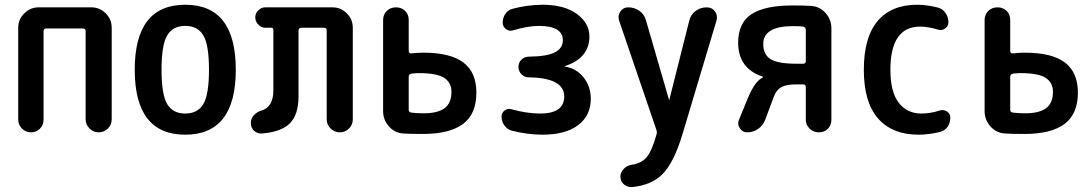

<svg xmlns="http://www.w3.org/2000/svg" viewBox="-20 -550 4540 798"><path d="M55.7 -52.7V-434.6Q55.7 -469.7 81.1 -494.6Q106.4 -519.5 140.6 -519.5H359.4Q394.5 -519.5 419.4 -494.6Q444.3 -469.7 444.3 -434.6V-53.7Q444.3 -31.2 428.2 -15.6Q412.1 0 390.1 0Q368.2 0 352.1 -16.1Q335.9 -32.2 335.9 -53.7V-420.9Q335.9 -431.6 324.2 -431.6H172.9Q161.1 -431.6 161.1 -420.9V-52.7Q161.1 -30.3 146 -15.1Q130.9 0 108.9 0Q86.9 0 71.3 -15.6Q55.7 -31.2 55.7 -52.7Z M825.2 -402.8Q801.8 -442.4 750 -442.4Q698.2 -442.4 674.8 -402.8Q651.4 -363.3 651.4 -260.3Q651.4 -157.2 674.8 -117.7Q698.2 -78.1 750 -78.1Q801.8 -78.1 825.2 -117.7Q848.6 -157.2 848.6 -260.3Q848.6 -363.3 825.2 -402.8ZM960 -260.3Q960 9.8 750 9.8Q540 9.8 540 -260.3Q540 -530.3 750 -530.3Q960 -530.3 960 -260.3Z M1068.4 4.9Q1049.8 5.9 1036.1 -6.3Q1022.5 -18.6 1022.5 -39.1Q1022.5 -57.6 1035.2 -71.3Q1047.9 -85 1067.4 -90.8Q1116.2 -105.5 1116.2 -174.8V-425.8Q1116.2 -434.6 1107.4 -434.6H1083Q1066.4 -434.6 1053.7 -447.8Q1041 -460.9 1041 -478Q1041 -495.1 1053.7 -507.3Q1066.4 -519.5 1083 -519.5H1361.3Q1396.5 -519.5 1421.4 -494.6Q1446.3 -469.7 1446.3 -434.6V-53.7Q1446.3 -31.2 1430.2 -15.6Q1414.1 0 1392.1 0Q1370.1 0 1354 -16.1Q1337.9 -32.2 1337.9 -53.7V-423.8Q1337.9 -434.6 1326.2 -434.6H1233.4Q1221.7 -434.6 1220.7 -423.8V-149.4Q1220.7 -74.2 1185.5 -38.1Q1150.4 -2 1068.4 4.9Z M1678.7 -230.5V-93.8Q1678.7 -84 1689.5 -82Q1713.9 -79.1 1741.2 -79.1Q1799.8 -79.1 1828.1 -100.6Q1856.4 -122.1 1856.4 -168Q1856.4 -206.1 1826.7 -226.1Q1796.9 -246.1 1719.7 -246.1Q1709 -246.1 1691.4 -244.1Q1678.7 -242.2 1678.7 -230.5ZM1657.2 4.9Q1621.1 2.9 1596.7 -24.4Q1572.3 -51.8 1572.3 -87.9V-466.8Q1572.3 -489.3 1587.4 -504.4Q1602.5 -519.5 1626 -519.5Q1648.4 -519.5 1663.6 -504.9Q1678.7 -490.2 1678.7 -466.8V-337.9Q1678.7 -333 1682.1 -330.1Q1685.5 -327.1 1690.4 -328.1Q1714.8 -331.1 1739.3 -331.1Q1852.5 -331.1 1906.2 -290Q1960 -249 1960 -165Q1960 -76.2 1904.3 -34.7Q1848.6 6.8 1737.3 6.8Q1684.6 6.8 1657.2 4.9Z M2225.6 -78.1Q2324.2 -78.1 2325.2 -148.4Q2325.2 -226.6 2177.7 -228.5Q2160.2 -228.5 2147.5 -241.2Q2134.8 -253.9 2134.8 -272Q2134.8 -290 2147.5 -302.2Q2160.2 -314.5 2177.7 -314.5Q2253.9 -315.4 2286.6 -332.5Q2319.3 -349.6 2319.3 -382.8Q2319.3 -441.4 2221.7 -442.4Q2173.8 -442.4 2112.3 -423.8Q2096.7 -418.9 2083 -429.2Q2069.3 -439.5 2069.3 -455.1Q2069.3 -476.6 2080.6 -492.7Q2091.8 -508.8 2111.3 -513.7Q2168.9 -529.3 2234.4 -530.3Q2325.2 -530.3 2377.4 -492.2Q2429.7 -454.1 2429.7 -398.4Q2429.7 -308.6 2328.1 -275.4Q2326.2 -275.4 2326.2 -274.4Q2326.2 -273.4 2328.1 -273.4Q2376 -265.6 2405.8 -228Q2435.5 -190.4 2435.5 -139.6Q2435.5 -70.3 2383.3 -30.3Q2331.1 9.8 2234.4 9.8Q2172.9 9.8 2107.4 -6.8Q2088.9 -11.7 2076.7 -28.3Q2064.5 -44.9 2064.5 -65.4Q2064.5 -81.1 2077.1 -90.8Q2089.8 -100.6 2106.4 -95.7Q2170.9 -78.1 2225.6 -78.1Z M2708 -10.7 2552.7 -465.8Q2546.9 -485.4 2558.6 -502.4Q2570.3 -519.5 2590.8 -519.5Q2617.2 -519.5 2637.7 -504.9Q2658.2 -490.2 2665 -464.8L2760.7 -134.8H2761.7L2844.7 -463.9Q2850.6 -489.3 2871.1 -504.4Q2891.6 -519.5 2917 -519.5Q2939.5 -519.5 2951.7 -502.4Q2963.9 -485.4 2958 -464.8L2817.4 4.9Q2782.2 123 2735.8 171.4Q2689.5 219.7 2606.4 227.5Q2587.9 228.5 2573.2 216.3Q2558.6 204.1 2558.6 183.6Q2558.6 166 2572.3 151.9Q2585.9 137.7 2605.5 134.8Q2646.5 128.9 2668 103Q2689.5 77.1 2708 10.7Q2710 5.9 2710 0Q2710 -5.9 2708 -10.7Z M3276.4 -441.4Q3152.3 -441.4 3152.3 -367.2Q3152.3 -322.3 3183.6 -303.7Q3214.8 -285.2 3288.1 -285.2H3318.4Q3329.1 -285.2 3329.1 -295.9V-425.8Q3329.1 -436.5 3317.4 -439.5Q3304.7 -441.4 3276.4 -441.4ZM3150.4 -231.4Q3048.8 -264.6 3047.9 -371.1Q3047.9 -455.1 3103.5 -491.2Q3159.2 -527.3 3273.4 -527.3Q3324.2 -527.3 3350.6 -525.4Q3386.7 -523.4 3411.1 -496.1Q3435.5 -468.8 3435.5 -431.6V-52.7Q3435.5 -29.3 3420.9 -14.6Q3406.2 0 3383.3 0Q3360.4 0 3344.7 -15.6Q3329.1 -31.2 3329.1 -52.7V-188.5Q3329.1 -199.2 3318.4 -199.2H3288.1Q3248 -199.2 3227.5 -188Q3207 -176.8 3196.3 -148.4L3160.2 -51.8Q3151.4 -28.3 3130.9 -14.2Q3110.4 0 3085 0Q3066.4 0 3055.2 -16.6Q3043.9 -33.2 3050.8 -50.8L3088.9 -143.6Q3118.2 -213.9 3151.4 -228.5V-230.5Q3151.4 -231.4 3150.4 -231.4Z M3797.9 9.8Q3688.5 9.8 3629.4 -57.6Q3570.3 -125 3570.3 -259.8Q3570.3 -394.5 3627.4 -462.4Q3684.6 -530.3 3792 -530.3Q3832 -530.3 3877.9 -518.6Q3897.5 -513.7 3909.7 -496.1Q3921.9 -478.5 3921.9 -458Q3921.9 -441.4 3908.2 -431.6Q3894.5 -421.9 3878.9 -426.8Q3841.8 -438.5 3804.7 -439.5Q3680.7 -439.5 3680.7 -259.8Q3680.7 -168 3715.3 -123Q3750 -78.1 3809.6 -78.1Q3847.7 -78.1 3885.7 -90.8Q3901.4 -95.7 3915.5 -86.9Q3929.7 -78.1 3929.7 -61.5Q3929.7 -39.1 3918 -22.5Q3906.2 -5.9 3884.8 -1Q3837.9 9.8 3797.9 9.8Z M4178.7 -230.5V-93.8Q4178.7 -84 4189.5 -82Q4213.9 -79.1 4241.2 -79.1Q4299.8 -79.1 4328.1 -100.6Q4356.4 -122.1 4356.4 -168Q4356.4 -206.1 4326.7 -226.1Q4296.9 -246.1 4219.7 -246.1Q4209 -246.1 4191.4 -244.1Q4178.7 -242.2 4178.7 -230.5ZM4157.2 4.9Q4121.1 2.9 4096.7 -24.4Q4072.3 -51.8 4072.3 -87.9V-466.8Q4072.3 -489.3 4087.4 -504.4Q4102.5 -519.5 4126 -519.5Q4148.4 -519.5 4163.6 -504.9Q4178.7 -490.2 4178.7 -466.8V-337.9Q4178.7 -333 4182.1 -330.1Q4185.5 -327.1 4190.4 -328.1Q4214.8 -331.1 4239.3 -331.1Q4352.5 -331.1 4406.2 -290Q4460 -249 4460 -165Q4460 -76.2 4404.3 -34.7Q4348.6 6.8 4237.3 6.8Q4184.6 6.8 4157.2 4.9Z"/></svg>

Font: Rounded-X Mgen+ 1m medium
Style: Regular
Weight: 500
Designer: [Source Han Sans]
Ryoko NISHIZUKA  (kana & ideographs); Paul D. Hunt (Latin, Greek & Cyrillic); Wenlong ZHANG  (bopomofo
Version: Version 1.059.20150602